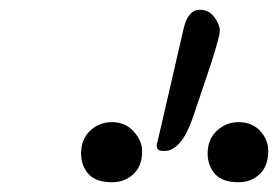

<svg xmlns="http://www.w3.org/2000/svg" viewBox="-20 -851 569 393"><path d="M209 -478Q176 -478 161 -495Q146 -512 146 -537Q146 -566 164.5 -583.5Q183 -601 209 -601Q237 -601 254 -581.5Q271 -562 271 -542Q271 -511 253 -494.5Q235 -478 209 -478ZM468 -478Q435 -478 420 -495Q405 -512 405 -537Q405 -566 424 -583.5Q443 -601 468 -601Q496 -601 512.5 -583Q529 -565 529 -542Q529 -511 511.5 -494.5Q494 -478 468 -478ZM317 -542Q307 -542 304 -544.5Q301 -547 301 -552Q301 -554 301 -556Q301 -558 302 -559L356 -793Q365 -831 389 -831Q408 -831 419 -815.5Q430 -800 430 -788Q430 -778 413 -724L375 -611Q351 -542 317 -542Z"/></svg>

Font: Junicode VF
Style: Italic
Weight: 400
Italic angle: -11°
Designer: Peter S. Baker
Version: Version 2.209